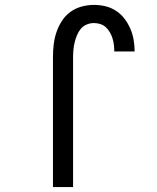

<svg xmlns="http://www.w3.org/2000/svg" viewBox="-20 -763 640 783"><path d="M196 0V-530Q196 -556 199 -581.5Q202 -607 210 -631Q218 -655 232 -677Q246 -699 266.5 -714Q287 -729 312 -736Q337 -743 363 -743Q387 -743 410 -737.5Q433 -732 453 -719Q473 -706 487.5 -687Q502 -668 511.5 -646Q521 -624 525 -600.5Q529 -577 529 -553H446Q446 -566 444.5 -579.5Q443 -593 439 -606Q435 -619 428.5 -630.5Q422 -642 412 -651.5Q402 -661 389 -665Q376 -669 363 -669Q348 -669 333.5 -663Q319 -657 309.5 -645.5Q300 -634 294 -619.5Q288 -605 284.5 -590.5Q281 -576 279.5 -560.5Q278 -545 278 -530V0Z"/></svg>

Font: Iosevka Fixed Extended
Style: Regular
Weight: 400
Width: 7
Monospace: yes
Designer: Belleve Invis
Foundry: Belleve Invis
Version: Version 24.1.1; ttfautohint (v1.8.4)